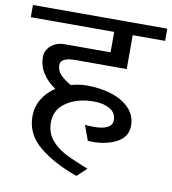

<svg xmlns="http://www.w3.org/2000/svg" viewBox="-106 -711 805 898"><g transform="rotate(10 297.0 -262.0)"><path d="M148 -383Q148 -357 166.5 -337.5Q185 -318 217 -300Q256 -311 294 -311Q355 -311 408.5 -294.5Q462 -278 495 -244Q528 -210 528 -161Q528 -109 480 -82.5Q432 -56 363 -56Q348 -56 341 -57L315 -128Q341 -126 356 -126Q444 -126 444 -173Q444 -208 413.5 -225.5Q383 -243 338 -243Q261 -243 208.5 -208.5Q156 -174 156 -112Q156 -63 184 -29.5Q212 4 253.5 25Q295 46 362 72L317 114Q206 75 136 17.5Q66 -40 66 -125Q66 -170 88 -207Q110 -244 149 -270Q111 -295 88.5 -330Q66 -365 66 -407Q66 -439 92 -461Q118 -483 154 -483H374V-580H-22V-638H616V-580H462V-419H219Q148 -419 148 -383Z"/></g></svg>

Font: Amiko
Style: Regular
Weight: 400
Designer: Pablo Impallari, Rodrigo Fuenzalida, Andres Torresi
Foundry: Impallari Type
Version: Version 1.001; ttfautohint (v1.3)